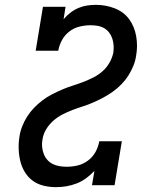

<svg xmlns="http://www.w3.org/2000/svg" viewBox="-20 -763 640 791"><path d="M210 8Q184 8 159.5 2Q135 -4 115.5 -18Q96 -32 83 -53Q70 -74 64 -98Q58 -122 57 -148Q56 -174 60 -199Q63 -221 71.5 -242.5Q80 -264 92 -283Q104 -302 120.5 -319Q137 -336 155.5 -350Q174 -364 194.5 -374.5Q215 -385 236 -394Q257 -403 279 -410Q301 -417 322 -425Q343 -433 364 -443.5Q385 -454 402.5 -469.5Q420 -485 431.5 -505.5Q443 -526 447 -547Q449 -562 448 -576.5Q447 -591 442.5 -604.5Q438 -618 429.5 -629Q421 -640 409 -647Q397 -654 382.5 -656.5Q368 -659 353 -659Q331 -659 308 -653.5Q285 -648 266 -633.5Q247 -619 235.5 -598Q224 -577 220 -554H127L157 -735H250L242 -684Q255 -699 270.5 -711Q286 -723 304 -730.5Q322 -738 340 -740.5Q358 -743 376 -743Q416 -743 453 -728.5Q490 -714 512 -684Q534 -654 541 -614Q548 -574 541 -535Q538 -513 529.5 -492Q521 -471 509 -452Q497 -433 480.5 -416Q464 -399 445 -385.5Q426 -372 405.5 -361Q385 -350 364.5 -341Q344 -332 322 -325Q300 -318 279 -310Q258 -302 237.5 -291.5Q217 -281 199.5 -265.5Q182 -250 170 -230Q158 -210 155 -188Q152 -173 153.5 -158Q155 -143 160 -129.5Q165 -116 174.5 -105Q184 -94 197 -87.5Q210 -81 225 -78.5Q240 -76 255 -76Q278 -76 300.5 -81.5Q323 -87 342.5 -101.5Q362 -116 373.5 -137Q385 -158 389 -181H482L452 0H359L369 -59Q353 -42 334.5 -28.5Q316 -15 295 -7Q274 1 253 4.5Q232 8 210 8Z"/></svg>

Font: Iosevka Curly Slab MdEx
Style: Italic
Weight: 500
Width: 7
Italic angle: -9°
Monospace: yes
Designer: Belleve Invis
Foundry: Belleve Invis
Version: Version 11.0.0; ttfautohint (v1.8.3)